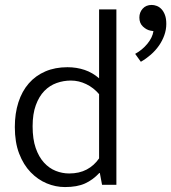

<svg xmlns="http://www.w3.org/2000/svg" viewBox="-20 -748 693 777"><path d="M381 -710H451V0H393L384 -48H382Q356 -20 324 -5.5Q292 9 243 9Q205 9 169 -6Q133 -21 104 -51Q75 -81 57.5 -126.5Q40 -172 40 -234Q40 -289 54.5 -334Q69 -379 96.5 -410.5Q124 -442 163.5 -459Q203 -476 253 -476Q290 -476 322.5 -465Q355 -454 381 -431ZM381 -367Q359 -393 329 -407.5Q299 -422 267 -422Q237 -422 209 -412Q181 -402 159.5 -380Q138 -358 125 -322.5Q112 -287 112 -237Q112 -185 124.5 -149Q137 -113 158 -90Q179 -67 205.5 -56.5Q232 -46 260 -46Q301 -46 331 -62Q361 -78 381 -107ZM589 -624Q573 -627 558.5 -640.5Q544 -654 544 -677Q544 -698 557.5 -713Q571 -728 594 -728Q604 -728 614.5 -724Q625 -720 633.5 -711Q642 -702 647.5 -687.5Q653 -673 653 -651Q653 -628 645 -605.5Q637 -583 623 -563Q609 -543 590 -526.5Q571 -510 550 -498L527 -530Q556 -546 576.5 -571Q597 -596 601 -622Z"/></svg>

Font: Mukta Vaani Light
Style: Regular
Weight: 300
Designer: Noopur Datye, Girish Dalvi, Yashodeep Gholap, Pallavi Karambelkar
Foundry: Ek Type
Version: Version 2.538;PS 1.000;hotconv 16.6.51;makeotf.lib2.5.65220;